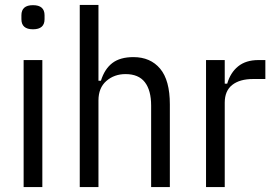

<svg xmlns="http://www.w3.org/2000/svg" viewBox="-20 -760 1113 780"><path d="M114 -641Q67 -641 67 -682V-698Q67 -739 114 -739Q161 -739 161 -698V-682Q161 -641 114 -641ZM76 -516H152V0H76Z M304 -740H380V-432H390Q405 -480 436.5 -504Q468 -528 522 -528Q591 -528 630.5 -481Q670 -434 670 -336V0H594V-331Q594 -393 568.5 -426Q543 -459 490 -459Q444 -459 412 -431Q380 -403 380 -352V0H304Z M817 0V-516H893V-420H903Q916 -465 947.5 -490.5Q979 -516 1030 -516H1058V-439H1008Q954 -439 923.5 -415Q893 -391 893 -343V0Z"/></svg>

Font: IBM Plex Sans Cond
Style: Regular
Weight: 400
Width: 3
Designer: Mike Abbink, Paul van der Laan, Pieter van Rosmalen
Foundry: Bold Monday
Version: Version 1.3